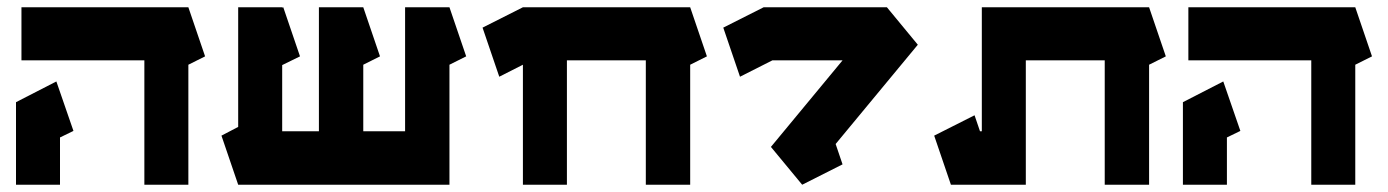

<svg xmlns="http://www.w3.org/2000/svg" viewBox="-20 -752 3816 528"><path d="M39 -732H377H498L544 -597L498 -574V-244H377V-586H39ZM135 -528 182 -392 145 -374V-244H24V-471Z M635 -732H756V-731L759 -732L805 -597L756 -573V-391H857V-732H979L1025 -597L979 -574V-391H1094V-732H1216L1262 -597L1216 -574V-244H1094H979H857H635L589 -379L635 -403Z M1418 -732H1756H1878L1924 -597L1878 -574V-244H1756V-586H1539V-244H1418V-574L1353 -541L1307 -676Z M2080 -732H2419L2504 -629L2278 -356L2297 -300L2186 -244L2100 -348L2297 -586H2104L2015 -541L1969 -676Z M2680 -732H2801H3018H3140L3186 -597L3140 -574V-244H3018V-586H2801V-391V-244H2595L2549 -379L2660 -435L2675 -391H2680V-586Z M3248 -732H3586H3707L3753 -597L3707 -574V-244H3586V-586H3248ZM3344 -528 3391 -392 3354 -374V-244H3233V-471Z"/></svg>

Font: PatchSerif
Style: Regular
Weight: 400
Version: Version 1.1